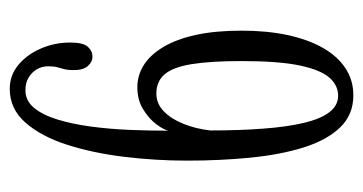

<svg xmlns="http://www.w3.org/2000/svg" viewBox="-200 -552 763 404"><g transform="rotate(-90 182.0 -349.5)"><path d="M184 12Q143 12 116.2 -16Q89.5 -44 74.2 -92.8Q59 -141.5 52.8 -204.5Q46.5 -267.5 46.5 -338Q46.5 -404 54.5 -470Q62.5 -536 80 -590.5Q97.5 -645 126.5 -678Q155.5 -711 197.5 -711Q226 -711 247.8 -693Q269.5 -675 282.2 -646Q295 -617 295 -583.5Q295 -556.5 286.2 -546.8Q277.5 -537 265.5 -537Q254 -537 245.5 -546.8Q237 -556.5 237 -575.5Q237 -589.5 239.2 -597Q241.5 -604.5 243.2 -611.5Q245 -618.5 245 -630.5Q245 -643 238.8 -653.8Q232.5 -664.5 221.5 -671.2Q210.5 -678 194.5 -678Q172.5 -678 157.5 -659.8Q142.5 -641.5 133 -610.5Q123.5 -579.5 118.2 -540.2Q113 -501 111.2 -459Q109.5 -417 109.5 -377Q111.5 -387 122.8 -402.2Q134 -417.5 154 -430Q174 -442.5 201 -442.5Q226 -442.5 247.5 -429Q269 -415.5 285.5 -388Q302 -360.5 311 -319.5Q320 -278.5 320 -223Q320 -170 310.8 -126.8Q301.5 -83.5 284 -52.5Q266.5 -21.5 241.2 -4.8Q216 12 184 12ZM183 -20Q205 -20 221.2 -38.5Q237.5 -57 246.8 -101.2Q256 -145.5 256 -222.5Q256 -289 249.5 -328.5Q243 -368 228 -385.2Q213 -402.5 187.5 -402.5Q166.5 -402.5 150.2 -386.8Q134 -371 123.8 -345.2Q113.5 -319.5 110 -289Q110 -227.5 113.8 -177.8Q117.5 -128 125.8 -92.8Q134 -57.5 148.2 -38.8Q162.5 -20 183 -20Z"/></g></svg>

Font: Imbue Thin 10pt Light
Style: Regular
Weight: 300
Version: Version 1.102